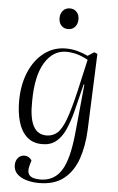

<svg xmlns="http://www.w3.org/2000/svg" viewBox="-63 -791 652 1063"><g transform="rotate(5 262.5 -259.0)"><path d="M398 -335H394L356 -182Q341 -124 321 -79.5Q301 -35 270.5 -10.5Q240 14 194 14Q141 14 108 -16.5Q75 -47 60.5 -98.5Q46 -150 46 -211Q46 -303 76 -374Q106 -445 159 -485Q212 -525 279 -525Q313 -525 344 -516.5Q375 -508 402 -495L437 -518L455 -510L438 -85Q434 4 409.5 75Q385 146 333 188Q281 230 194 230Q157 230 124.5 220.5Q92 211 72.5 191.5Q53 172 53 143Q53 118 67 102Q81 86 103 86Q127 86 143 109L136 133Q124 173 139.5 191.5Q155 210 200 210Q277 210 317.5 146Q358 82 372 -69ZM213 -36Q248 -36 273 -58Q298 -80 319 -137Q340 -194 364 -297L404 -473Q371 -491 341.5 -499Q312 -507 282 -507Q210 -507 164.5 -434Q119 -361 118 -219Q116 -126 139.5 -81Q163 -36 213 -36ZM229 -690Q229 -715 243.5 -731.5Q258 -748 282 -748Q305 -748 319.5 -732.5Q334 -717 334 -692Q334 -666 319.5 -649.5Q305 -633 281 -633Q258 -633 243.5 -648.5Q229 -664 229 -690Z"/></g></svg>

Font: Literata 72pt Light
Style: Italic
Weight: 300
Italic angle: -2°
Designer: Latin by Veronika Burian and Jose Scaglione. Greek by Irene Vlachou. Cyrillic by Vera Evstafieva
Foundry: TypeTogether
Version: Version 3.002